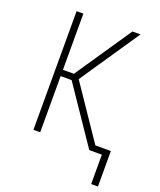

<svg xmlns="http://www.w3.org/2000/svg" viewBox="-164 -836 929 1118"><g transform="rotate(20 300.0 -276.5)"><path d="M580 182H538V0H460L224 -348H156V0H114V-735H156V-387H224L460 -735H510L308 -437L261 -367L484 -38H580Z"/></g></svg>

Font: Iosevka Curly XLtEx
Style: Regular
Weight: 200
Width: 7
Monospace: yes
Designer: Belleve Invis
Foundry: Belleve Invis
Version: Version 11.1.0; ttfautohint (v1.8.3)